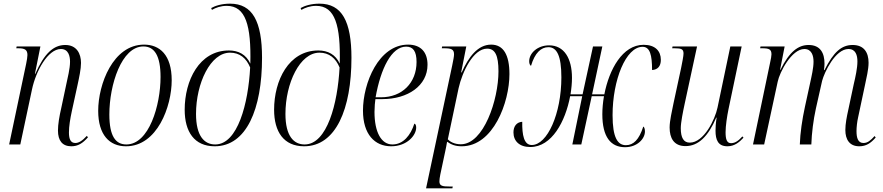

<svg xmlns="http://www.w3.org/2000/svg" viewBox="-20 -790 4830 1050"><path d="M370 10C406 10 432 -6 461 -39L455 -47C430 -20 411 -8 392 -8C367 -8 357 -28 357 -65C357 -100 364 -141 373 -183L404 -325C413 -367 423 -412 423 -446C423 -497 399 -544 337 -544C273 -544 222 -498 173 -386H171L201 -536H71L69 -526H81C118 -526 130 -516 130 -489C130 -478 127 -461 123 -441L30 0H91L155 -301C176 -401 242 -522 313 -522C356 -522 363 -480 363 -452C363 -415 349 -360 344 -336L316 -204C304 -152 297 -110 297 -76C297 -21 321 10 370 10Z M669 10C840 10 919 -208 919 -351C919 -490 853 -546 768 -546C598 -546 517 -329 517 -184C517 -52 579 10 669 10ZM671 0C613 0 578 -44 578 -164C578 -327 645 -536 764 -536C825 -536 858 -485 858 -369C858 -214 795 0 671 0Z M1154 10C1328 10 1413 -194 1413 -474C1413 -673 1361 -770 1238 -770C1192 -770 1156 -758 1135 -746L1139 -736C1160 -748 1187 -758 1220 -758C1324 -758 1354 -650 1349 -442C1326 -492 1284 -514 1232 -514C1069 -514 990 -349 990 -190C990 -69 1043 10 1154 10ZM1157 0C1098 0 1052 -45 1052 -167C1052 -335 1131 -502 1238 -502C1291 -502 1327 -472 1348 -421C1338 -225 1280 0 1157 0Z M1643 10C1817 10 1902 -194 1902 -474C1902 -673 1850 -770 1727 -770C1681 -770 1645 -758 1624 -746L1628 -736C1649 -748 1676 -758 1709 -758C1813 -758 1843 -650 1838 -442C1815 -492 1773 -514 1721 -514C1558 -514 1479 -349 1479 -190C1479 -69 1532 10 1643 10ZM1646 0C1587 0 1541 -45 1541 -167C1541 -335 1620 -502 1727 -502C1780 -502 1816 -472 1837 -421C1827 -225 1769 0 1646 0Z M2119 10C2206 10 2256 -50 2256 -92C2256 -106 2252 -112 2246 -114C2226 -51 2186 0 2126 0C2065 0 2028 -67 2028 -178C2028 -202 2031 -238 2033 -248H2071C2210 -248 2318 -321 2318 -436C2318 -506 2280 -546 2212 -546C2051 -546 1965 -336 1965 -185C1965 -56 2029 10 2119 10ZM2064 -258H2034C2062 -415 2121 -535 2201 -535C2239 -535 2258 -510 2258 -451C2258 -337 2179 -258 2064 -258Z M2453 -432 2310 240H2454L2456 230H2439C2400 230 2383 227 2383 202C2383 193 2385 179 2388 164L2415 37C2419 20 2421 7 2425 -15C2448 1 2470 10 2505 10C2678 10 2766 -231 2766 -385C2766 -490 2733 -546 2666 -546C2593 -546 2542 -478 2505 -394H2502L2530 -536H2398L2396 -526H2409C2447 -526 2463 -521 2463 -493C2463 -482 2459 -461 2453 -432ZM2500 -1C2464 -1 2440 -16 2429 -28L2488 -308C2508 -397 2568 -524 2644 -524C2687 -524 2706 -488 2706 -400C2706 -244 2625 -1 2500 -1Z M2880 14C2998 14 3072 -126 3098 -264H3164L3110 0H3159L3216 -264H3283C3277 -230 3274 -195 3274 -165C3274 -41 3320 15 3398 15C3465 15 3507 -31 3507 -71C3507 -85 3503 -96 3498 -98C3475 -26 3444 4 3403 4C3358 4 3330 -37 3330 -160C3330 -353 3403 -534 3494 -534C3535 -534 3546 -488 3546 -407C3578 -409 3594 -429 3594 -463C3594 -511 3563 -545 3500 -545C3384 -545 3311 -409 3285 -274H3218L3274 -536H3223L3166 -274H3100C3105 -305 3108 -336 3108 -364C3108 -471 3065 -542 2983 -542C2919 -542 2874 -499 2874 -455C2874 -442 2878 -433 2884 -430C2905 -501 2939 -532 2979 -532C3025 -532 3050 -486 3050 -367C3050 -168 2973 3 2888 3C2845 3 2835 -52 2836 -124C2805 -122 2788 -99 2788 -66C2788 -19 2820 14 2880 14Z M3958 10C3997 10 4024 -13 4046 -37L4040 -44C4021 -23 4002 -7 3978 -7C3954 -7 3948 -30 3948 -67C3948 -102 3956 -154 3964 -193L4036 -536H3974L3904 -202C3890 -135 3829 -10 3752 -10C3719 -10 3703 -36 3703 -89C3703 -120 3715 -179 3724 -221L3792 -536H3658L3656 -526H3670C3707 -526 3718 -521 3718 -497C3718 -484 3711 -449 3705 -419L3663 -224C3655 -184 3642 -129 3642 -93C3642 -35 3665 9 3729 9C3799 9 3853 -44 3897 -147H3899C3894 -115 3893 -91 3893 -75C3893 -25 3907 10 3958 10Z M4679 10C4717 10 4742 -7 4769 -38L4763 -46C4741 -22 4725 -8 4702 -8C4672 -8 4664 -36 4664 -73C4664 -93 4667 -123 4673 -149L4711 -328C4718 -363 4730 -409 4730 -447C4730 -503 4705 -544 4643 -544C4583 -544 4539 -507 4489 -407H4486C4488 -419 4489 -431 4489 -442C4489 -499 4467 -544 4402 -544C4346 -544 4297 -508 4248 -408H4246L4271 -536H4139L4137 -526H4149C4186 -526 4199 -520 4199 -493C4199 -484 4196 -468 4192 -450L4098 0H4159L4233 -343C4243 -394 4309 -522 4379 -522C4419 -522 4429 -485 4429 -453C4429 -418 4419 -376 4409 -330L4382 -206C4367 -137 4356 -63 4354 0H4417C4419 -62 4428 -133 4442 -197L4476 -348C4488 -394 4548 -522 4620 -522C4660 -522 4669 -487 4669 -454C4669 -417 4658 -368 4649 -330L4619 -189C4611 -153 4603 -113 4603 -79C4603 -27 4626 10 4679 10Z"/></svg>

Font: Noto Serif Display Condensed Light
Style: Italic
Weight: 300
Width: 3
Italic angle: -12°
Designer: Monotype Design Team
Foundry: Monotype Imaging Inc.
Version: Version 2.009